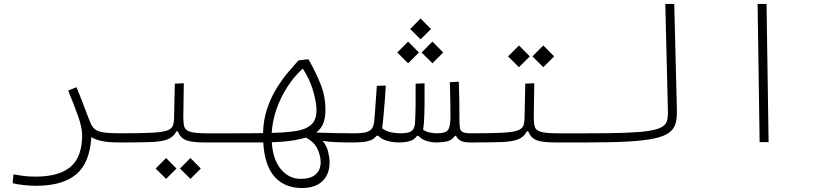

<svg xmlns="http://www.w3.org/2000/svg" viewBox="-20 -713 4142 963"><path d="M438 -25.4Q430.7 104 362.1 161.4Q293.5 218.8 162.1 218.8Q130.4 218.8 99.1 215.3Q67.9 211.9 43.5 206.1L47.4 161.6Q74.7 166.5 99.9 169.7Q125 172.9 157.7 172.9Q277.3 172.9 334.7 123Q392.1 73.2 392.1 -35.6Q392.1 -73.2 370.6 -133.5Q349.1 -193.8 321.8 -258.8L363.8 -275.4Q391.6 -207.5 406.7 -166Q421.9 -124.5 436 -91.8Q443.8 -74.2 457.5 -63.7Q471.2 -53.2 500.7 -48.8Q530.3 -44.4 585.9 -44.4Q604.5 -44.4 611.1 -39.3Q617.7 -34.2 617.7 -21.5Q617.7 -8.3 607.7 -3.4Q597.7 1.5 580.1 1.5Q522.5 1.5 489.3 -5.9Q456.1 -13.2 438 -25.4Z M580.1 1.5 585.9 -44.4Q679.7 -44.4 733.6 -46.9Q787.6 -49.3 813 -56.9Q838.4 -64.5 845.5 -79.3Q852.5 -94.2 853 -119.1L856.9 -293.5L901.9 -295.4L899.4 -124Q899.4 -93.8 904.8 -76.4Q910.2 -59.1 935.1 -51.8Q960 -44.4 1018.6 -44.4H1171.9Q1190.4 -44.4 1197 -40.8Q1203.6 -37.1 1203.6 -22Q1203.6 -7.3 1193.6 -2.9Q1183.6 1.5 1166 1.5H1007.3Q941.9 1.5 913.1 -10Q884.3 -21.5 871.6 -54.2H864.7Q850.6 -26.4 822 -14.6Q793.5 -2.9 741 -0.7Q688.5 1.5 602.1 1.5Q596.7 1.5 591.3 1.5Q585.9 1.5 580.1 1.5ZM813 184.1 760.7 132.3 813 79.6 865.2 132.3ZM935.1 184.1 882.8 132.3 935.1 79.6 987.3 132.3Z M1493.7 230Q1408.2 230 1357.7 174.1Q1307.1 118.2 1300.3 1.5Q1280.3 1.5 1257.8 1.5Q1235.4 1.5 1210 1.5Q1199.7 1.5 1188.7 1.5Q1177.7 1.5 1166 1.5Q1150.9 1.5 1145.8 -3.7Q1140.6 -8.8 1140.6 -22.5Q1140.6 -36.6 1148.7 -40.5Q1156.7 -44.4 1171.9 -44.4Q1209.5 -44.4 1241 -44.7Q1272.5 -44.9 1299.3 -45.4Q1300.8 -110.4 1319.1 -165.5Q1337.4 -220.7 1364.7 -265.9Q1392.1 -311 1422.1 -346.9Q1452.1 -382.8 1477.5 -410.2L1526.9 -416Q1564 -351.6 1588.1 -290.5Q1612.3 -229.5 1612.3 -161.1Q1612.3 -123 1601.8 -95.2Q1591.3 -67.4 1565.9 -48.3Q1662.6 -44.4 1757.8 -44.4Q1782.2 -44.4 1792 -40.3Q1801.8 -36.1 1801.8 -22Q1801.8 -7.3 1791.5 -2.9Q1781.2 1.5 1752 1.5Q1701.2 1.5 1664.6 0Q1627.9 -1.5 1598.1 -6.3Q1618.2 16.6 1625.7 47.9Q1633.3 79.1 1633.3 100.1Q1633.3 159.7 1597.9 194.8Q1562.5 230 1493.7 230ZM1342.8 -46.4Q1413.6 -48.3 1460.4 -55.2Q1510.3 -62 1538.8 -85.7Q1567.4 -109.4 1567.4 -161.1Q1567.4 -199.2 1550.5 -257.6Q1533.7 -315.9 1498.5 -369.1Q1455.6 -330.1 1421.6 -277.6Q1387.7 -225.1 1366.9 -165.8Q1346.2 -106.4 1342.8 -46.4ZM1514.2 -22.9Q1506.8 -20.5 1498.5 -18.6Q1462.4 -9.3 1425.3 -5.1Q1388.2 -1 1343.3 0.5Q1348.6 86.9 1388.7 135.5Q1428.7 184.1 1489.3 184.1Q1537.1 184.1 1562.7 162.1Q1588.4 140.1 1588.4 100.1Q1588.4 69.3 1572.5 34.4Q1556.6 -0.5 1514.2 -22.9Z M1981.4 1.5Q1952.1 1.5 1922.6 -6.3Q1893.1 -14.2 1877.4 -32.2L1868.7 -31.7Q1861.8 -22.9 1850.6 -15.4Q1839.4 -7.8 1816.9 -3.2Q1794.4 1.5 1753.4 1.5L1757.8 -44.4Q1800.8 -44.4 1821.3 -51.5Q1841.8 -58.6 1848.9 -73.7Q1856 -88.9 1857.9 -113.8Q1861.8 -165.5 1864.5 -202.1Q1867.2 -238.8 1870.1 -282.7L1915 -283.7Q1912.6 -242.2 1909.9 -206.3Q1907.2 -170.4 1903.3 -130.4Q1901.9 -112.3 1900.1 -97.2Q1898.4 -82 1896.5 -69.8Q1914.1 -55.7 1939 -50Q1963.9 -44.4 1987.8 -44.4Q2029.8 -44.4 2044.7 -55.9Q2059.6 -67.4 2061.5 -96.7Q2064 -132.8 2064.5 -187.7Q2064.9 -242.7 2064.5 -293.5L2109.4 -294.9Q2109.9 -247.6 2109.4 -193.4Q2108.9 -139.2 2106.4 -101.1Q2105 -80.6 2102.1 -62Q2119.1 -51.3 2138.2 -47.9Q2157.2 -44.4 2171.9 -44.4Q2215.3 -44.4 2227.3 -61.5Q2239.3 -78.6 2239.3 -127.9Q2239.3 -169.9 2238.5 -210.7Q2237.8 -251.5 2236.3 -300.8L2281.2 -303.2Q2283.2 -252.9 2283.7 -211.2Q2284.2 -169.4 2284.2 -131.3Q2284.2 -124.5 2284.2 -118.7Q2284.2 -118.7 2284.2 -118.7Q2284.2 -118.7 2284.2 -118.7Q2284.2 -88.4 2286.6 -72.3Q2289.1 -56.2 2301.5 -50.3Q2314 -44.4 2343.8 -44.4Q2362.3 -44.4 2368.7 -39.6Q2375 -34.7 2375 -23.4Q2375 -7.3 2365.2 -2.9Q2355.5 1.5 2337.9 1.5Q2311.5 1.5 2294.2 -5.4Q2276.9 -12.2 2267.1 -31.7H2261.2Q2247.1 -9.3 2222.2 -3.9Q2197.3 1.5 2169.4 1.5Q2145.5 1.5 2120.4 -5.9Q2095.2 -13.2 2078.1 -31.7H2071.8Q2057.1 -11.2 2033.9 -4.9Q2010.7 1.5 1981.4 1.5ZM2026.9 -395.5 1972.7 -449.7 2026.9 -504.4 2081.1 -449.7ZM2148.9 -395.5 2094.7 -449.7 2148.9 -504.4 2203.1 -449.7ZM2089.4 -515.6 2037.1 -567.4 2089.4 -620.1 2141.6 -567.4Z M2337.9 1.5 2343.8 -44.4Q2437.5 -44.4 2491.5 -46.9Q2545.4 -49.3 2570.8 -56.9Q2596.2 -64.5 2603.3 -79.3Q2610.4 -94.2 2610.8 -119.1L2614.7 -293.5L2659.7 -295.4L2657.2 -124Q2657.2 -93.8 2662.6 -76.4Q2668 -59.1 2692.9 -51.8Q2717.8 -44.4 2776.4 -44.4H2929.7Q2948.2 -44.4 2954.8 -40.8Q2961.4 -37.1 2961.4 -22Q2961.4 -7.3 2951.4 -2.9Q2941.4 1.5 2923.8 1.5H2765.1Q2699.7 1.5 2670.9 -10Q2642.1 -21.5 2629.4 -54.2H2622.6Q2608.4 -26.4 2579.8 -14.6Q2551.3 -2.9 2498.8 -0.7Q2446.3 1.5 2359.9 1.5Q2354.5 1.5 2349.1 1.5Q2343.8 1.5 2337.9 1.5ZM2705.1 -376 2650.4 -430.2 2705.1 -484.9 2759.3 -430.2ZM2583 -376 2528.3 -430.2 2583 -484.9 2637.2 -430.2Z M2923.8 1.5Q2897 1.5 2897 -21Q2897 -35.2 2906 -39.8Q2915 -44.4 2929.7 -44.4Q3043 -44.4 3116.9 -47.1Q3190.9 -49.8 3234.4 -56.6Q3277.8 -63.5 3298.6 -75.4Q3319.3 -87.4 3325 -106.2Q3330.6 -125 3330.1 -151.4L3316.9 -693.4H3361.8L3375 -161.1Q3376 -122.6 3368.7 -94.7Q3361.3 -66.9 3336.9 -48.3Q3312.5 -29.8 3262.9 -18.8Q3213.4 -7.8 3130.9 -3.2Q3048.3 1.5 2923.8 1.5Z M3790 0 3779.8 -693.4H3824.7L3835 0Z"/></svg>

Font: Cascadia Code NF ExtraLight
Style: Regular
Weight: 200
Monospace: yes
Designer: Aaron Bell
Foundry: Saja Typeworks
Version: Version 2404.023; ttfautohint (v1.8.4)